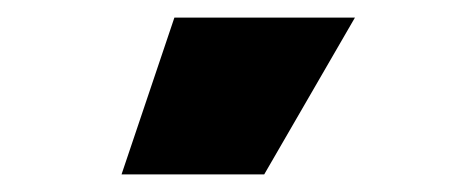

<svg xmlns="http://www.w3.org/2000/svg" viewBox="-20 -748 540 218"><path d="M178 -728H383L280 -550H118Z"/></svg>

Font: Prodigy Sans Black
Style: Regular
Weight: 900
Designer: Wei Huang
Foundry: Wei Huang
Version: Version 1.003; ttfautohint (v1.8.3)